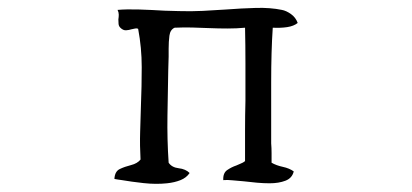

<svg xmlns="http://www.w3.org/2000/svg" viewBox="-20 -505 1040 485"><path d="M732 -447Q722 -439 705.5 -436.5Q689 -434 669 -435Q665 -376 665 -297Q665 -218 665 -143Q666 -131 666 -118.5Q666 -106 666 -94Q678 -87 694.5 -83.5Q711 -80 722 -72Q718 -55 701 -48.5Q684 -42 661 -42Q646 -42 629 -43.5Q612 -45 596 -47Q581 -48 567.5 -49.5Q554 -51 544 -50Q543 -68 554 -75.5Q565 -83 577 -87Q583 -90 588.5 -92Q594 -94 599 -98Q599 -138 599 -176Q599 -214 600 -250Q600 -299 600 -345Q600 -391 599 -435Q578 -433 555 -433Q532 -433 508 -434Q487 -435 465 -435.5Q443 -436 421 -435Q410 -430 408 -415Q406 -400 406 -382Q406 -377 406 -372Q406 -367 406 -362Q406 -354 405.5 -345Q405 -336 405 -327Q404 -273 403 -213Q402 -153 406 -94Q414 -82 431.5 -80Q449 -78 459 -68Q451 -56 436 -50Q421 -44 402 -42Q374 -39 342.5 -42.5Q311 -46 288 -50Q282 -51 277.5 -51.5Q273 -52 269 -53Q270 -72 282.5 -78Q295 -84 311 -88Q327 -92 335 -102Q333 -137 334 -171Q335 -205 336 -238Q338 -287 338 -335.5Q338 -384 329 -432Q326 -434 321.5 -433Q317 -432 312 -431Q306 -429 298.5 -428.5Q291 -428 284 -435Q280 -439 279.5 -444.5Q279 -450 279 -456Q280 -462 280 -468Q280 -474 277 -480Q300 -482 331.5 -481Q363 -480 396 -478Q405 -478 414 -477.5Q423 -477 432 -477Q462 -476 492 -477.5Q522 -479 551 -481Q590 -484 626.5 -485Q663 -486 692 -480Q703 -478 715 -469.5Q727 -461 732 -447Z"/></svg>

Font: Yuji Boku
Style: Regular
Weight: 400
Designer: Kataoka Yuji
Foundry: Kinuta Font Factory
Version: Version 3.002